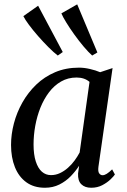

<svg xmlns="http://www.w3.org/2000/svg" viewBox="-20 -874 596 904"><path d="M443.5 -89Q440.5 -66.5 447 -57.8Q453.5 -49 463 -49Q472 -49 482.8 -55.8Q493.5 -62.5 508 -76.5L521 -52.5Q516 -44.5 500.5 -29.5Q485 -14.5 461.8 -2.2Q438.5 10 409.5 10Q379.5 10 362.8 -6.5Q346 -23 347.5 -57L352.5 -93.5Q336 -68 313 -44.2Q290 -20.5 259.5 -5.2Q229 10 191.5 10Q139.5 10 104 -15.8Q68.5 -41.5 50.2 -87Q32 -132.5 32 -191.5Q32 -241.5 45.5 -293Q59 -344.5 85.5 -391.5Q112 -438.5 150.5 -475.5Q189 -512.5 239.5 -534Q290 -555.5 352 -555.5Q376.5 -555.5 403.5 -549.2Q430.5 -543 451.5 -534L510 -553.5ZM401.5 -488.5Q390 -498.5 374.5 -503.8Q359 -509 340.5 -509Q300 -509 267.5 -490.2Q235 -471.5 210.8 -439.5Q186.5 -407.5 170.2 -366.8Q154 -326 146 -281.5Q138 -237 138 -194Q138 -146 148.5 -113.8Q159 -81.5 177.2 -65.5Q195.5 -49.5 220 -49.5Q242.5 -49.5 262.5 -59Q282.5 -68.5 300 -84Q317.5 -99.5 331.2 -118.2Q345 -137 355 -156ZM252 -612.5Q233 -627 208.2 -651.8Q183.5 -676.5 159 -704.5Q134.5 -732.5 116 -757.5Q97.5 -782.5 90 -798L159.5 -847L275.5 -629ZM414 -612.5Q396 -628.5 373.5 -655.2Q351 -682 329.5 -712Q308 -742 291.8 -768.5Q275.5 -795 269 -811L343.5 -853.5L438.5 -627Z"/></svg>

Font: Merriweather 48pt
Style: Italic
Weight: 400
Italic angle: -7.8°
Version: Version 2.101